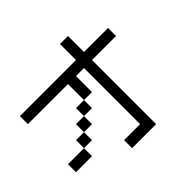

<svg xmlns="http://www.w3.org/2000/svg" viewBox="-206 -1165 1412 1412"><g transform="rotate(-45 500.0 -458.5)"><path d="M0 -166.7V-250H166.7V-166.7ZM0 -666.7V-750H583.3V-916.7H666.7V-750H916.7V-666.7H666.7V0H416.7V-83.3H583.3V-666.7H500V-500H416.7V-666.7ZM166.7 -250V-333.3H250V-250ZM333.3 -416.7V-333.3H250V-416.7ZM333.3 -500H416.7V-416.7H333.3Z"/></g></svg>

Font: Galmuri11 Regular
Style: Regular
Weight: 400
Designer: Minseo Lee (Quiple)
Version: Version 2.356;hotconv 1.1.0;makeotfexe 2.6.0 DEVELOPMENT